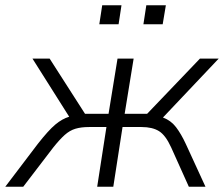

<svg xmlns="http://www.w3.org/2000/svg" viewBox="-54 -707 848 727"><path d="M-34 0 89 -162Q129 -213 155 -235Q181 -257 208 -265L69 -485H134L268 -276H357L391 -485H452L418 -276H503L703 -485H774L563 -262Q593 -251 612.5 -225.5Q632 -200 650 -161L724 0H661L594 -149Q573 -195 548 -210.5Q523 -226 482 -226H410L375 0H314L349 -226H283Q253 -226 231.5 -219.5Q210 -213 191 -196Q172 -179 148 -149L34 0ZM489 -615 500 -687H574L562 -615ZM322 -615 333 -687H406L395 -615Z"/></svg>

Font: Nunito Sans Light
Style: Italic
Weight: 300
Italic angle: -9°
Designer: Vernon Adams
Foundry: Vernon Adams
Version: Version 3.006; ttfautohint (v1.8.3)